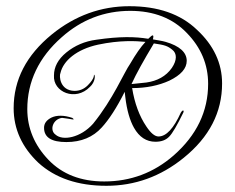

<svg xmlns="http://www.w3.org/2000/svg" viewBox="-20 -583 757 619"><path d="M696 -314C696 -379 669 -437 615 -487C562 -538 489 -563 397 -563C306 -563 222 -533 147 -472C65 -405 24 -326 24 -234C24 -167 51 -108 104 -58C158 -9 231 16 323 16C415 16 498 -14 572 -74C655 -141 696 -221 696 -314ZM68 -231C68 -320 105 -398 179 -463C243 -520 317 -548 400 -548C476 -548 537 -524 582 -477C628 -430 651 -375 651 -313C651 -224 614 -147 540 -82C476 -26 401 2 316 2C241 2 181 -21 136 -68C91 -115 68 -170 68 -231ZM308 -172C331 -197 356 -235 382 -287C382 -286 383 -281 384 -270C389 -227 399 -194 412 -171C429 -141 452 -126 481 -126C500 -126 514 -131 525 -142C536 -153 551 -179 571 -220C574 -227 570 -231 563 -220C540 -169 516 -143 491 -143C479 -143 466 -154 452 -175C429 -209 414 -250 406 -299C451 -299 491 -307 526 -323C563 -341 582 -362 582 -387C582 -414 559 -435 514 -448C505 -451 478 -455 473 -456C475 -465 475 -469 472 -469C470 -469 465 -465 458 -458C415 -465 367 -466 291 -455C253 -450 221 -436 194 -414C167 -392 154 -367 154 -340C150 -286 224 -255 270 -303C287 -318 288 -342 283 -342C282 -342 287 -332 263 -308C251 -296 237 -290 220 -290C173 -291 170 -338 175 -348C184 -387 227 -424 296 -439C367 -454 418 -451 449 -448C434 -432 418 -409 400 -378C379 -348 345 -264 280 -184C240 -139 182 -128 159 -149C139 -163 150 -199 180 -203C210 -200 226 -193 213 -203C186 -212 163 -212 146 -204C130 -196 122 -185 122 -171C122 -140 146 -125 194 -125C242 -125 280 -141 308 -172ZM534 -364C515 -337 487 -322 452 -317L404 -312C419 -345 443 -388 476 -443C511 -438 520 -435 535 -423C551 -411 551 -389 534 -364Z"/></svg>

Font: VL Great Vibes
Style: Regular
Weight: 400
Designer: Robert E. Leuschke
Foundry: Robert E. Leuschke
Version: Version 1.001